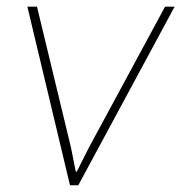

<svg xmlns="http://www.w3.org/2000/svg" viewBox="-20 -548 537 568"><path d="M189.9 -111.8 204.1 -40.5 207 -40 243.2 -111.8 468.3 -528.3H496.6L211.9 -0.5L212.4 0H187L61 -528.3H89.4Z"/></svg>

Font: Roboto-ThinItalic
Style: Italic
Weight: 250
Italic angle: -12°
Designer: Google
Version: Version 1.100141; 2013; ttfautohint (v0.94.14-c901) -l 8 -r 